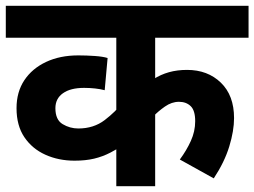

<svg xmlns="http://www.w3.org/2000/svg" viewBox="-20 -642 877 662"><path d="M837 -512H515V-337L509 -369Q534 -385 562.5 -393Q591 -401 625 -401Q696 -401 741.5 -357Q787 -313 787 -235Q787 -191 770.5 -137Q754 -83 717 -27L600 -92Q623 -123 638 -156Q653 -189 653 -224Q653 -261 637.5 -276Q622 -291 597 -291Q572 -291 548.5 -274.5Q525 -258 509 -241L515 -260V0H381V-187L417 -149Q388 -130 361 -116Q334 -102 304.5 -95Q275 -88 237 -88Q182 -88 136.5 -108.5Q91 -129 64 -169Q37 -209 37 -269Q37 -325 64 -365.5Q91 -406 139 -428.5Q187 -451 250 -451Q278 -451 306.5 -449Q335 -447 351 -442L341 -331Q326 -335 307.5 -337Q289 -339 270 -339Q223 -339 197 -320.5Q171 -302 171 -269Q171 -229 196 -214Q221 -199 250 -199Q303 -199 341 -228Q379 -257 404 -290L381 -202V-512H0V-622H837Z"/></svg>

Font: Noto Sans Devanagari
Style: Bold
Weight: 700
Version: Version 2.003